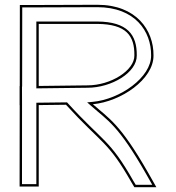

<svg xmlns="http://www.w3.org/2000/svg" viewBox="-20 -760 736 803"><path d="M368.4 -324.1C486.1 -335 622.9 -428.4 622 -528C623 -634 550 -740 387 -740L103 -739H63V-699L62.6 -400H62V-320H62.4L62 -20V20H142V-20V-320.5L256 -321.9C407.1 -156.1 430.2 -172.6 530 3L542 23H634L600 -37C482.4 -243.2 435.5 -264.5 368.4 -324.1ZM142 -400.5V-660H387C509 -659 543 -610 542 -528C543 -466 444 -403 346 -403ZM72.6 -400 73 -699V-729L103 -729L387 -730C544.7 -730 613 -629.1 612 -528C612.9 -436.9 482.8 -344.7 367.5 -334L344.5 -331.9L361.8 -316.6C429.7 -256.3 474 -237.8 591.3 -32.1L616.8 13H547.7L538.6 -2C438.3 -178.6 413.2 -164.3 263.4 -328.6L260.4 -331.9L132 -330.4V10H72L72 -20C72.1 -121 72.1 -218 72.2 -321.5C72.2 -349.5 72 -370.4 72 -396ZM132 -390.4 346.1 -393C445.8 -393 553.2 -456.3 552 -528C553.1 -614.6 513.1 -669 387 -670H132Z"/></svg>

Font: Nordica Advanced
Style: RegularOL
Weight: 300
Version: Version 1.07